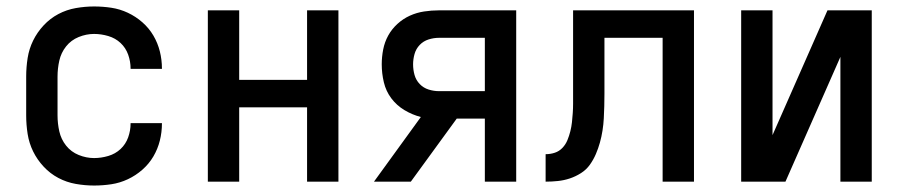

<svg xmlns="http://www.w3.org/2000/svg" viewBox="-20 -562 2790 594"><path d="M271 12Q243 12 214.5 7Q186 2 160.5 -11.5Q135 -25 115 -46.5Q95 -68 82.5 -93.5Q70 -119 65.5 -147.5Q61 -176 61 -205V-325Q61 -354 65.5 -382.5Q70 -411 82.5 -436.5Q95 -462 115 -483.5Q135 -505 160.5 -518.5Q186 -532 214.5 -537Q243 -542 271 -542Q298 -542 324.5 -538Q351 -534 375.5 -522.5Q400 -511 420.5 -493Q441 -475 454.5 -452Q468 -429 474.5 -403Q481 -377 481 -350V-349H384V-350Q384 -372 376.5 -393Q369 -414 353 -429Q337 -444 315 -450.5Q293 -457 271 -457Q247 -457 223.5 -447.5Q200 -438 184.5 -418.5Q169 -399 163.5 -374.5Q158 -350 158 -325V-205Q158 -180 163.5 -155.5Q169 -131 184.5 -111.5Q200 -92 223.5 -82.5Q247 -73 271 -73Q293 -73 315 -79.5Q337 -86 353 -101Q369 -116 376.5 -137Q384 -158 384 -180V-181H481V-180Q481 -153 474.5 -127Q468 -101 454.5 -78Q441 -55 420.5 -37Q400 -19 375.5 -7.5Q351 4 324.5 8Q298 12 271 12Z M623 0V-530H720V-315H930V-530H1027V0H930V-230H720V0Z M1251 0H1137L1282 -200Q1255 -207 1231 -221.5Q1207 -236 1190.5 -258Q1174 -280 1167.5 -307.5Q1161 -335 1161 -363Q1161 -386 1165.5 -409Q1170 -432 1181 -452Q1192 -472 1209.5 -488Q1227 -504 1248 -513.5Q1269 -523 1292 -526.5Q1315 -530 1338 -530H1577V0H1480V-195H1393ZM1338 -280H1480V-445H1338Q1322 -445 1306 -440Q1290 -435 1278.5 -423Q1267 -411 1262.5 -395Q1258 -379 1258 -363Q1258 -346 1262.5 -330Q1267 -314 1278.5 -302Q1290 -290 1306 -285Q1322 -280 1338 -280Z M2030 0V-445H1850V-272Q1850 -253 1849.5 -234Q1849 -215 1848 -196Q1847 -177 1844 -158Q1841 -139 1836 -121Q1831 -103 1823.5 -85.5Q1816 -68 1805 -52.5Q1794 -37 1777.5 -26.5Q1761 -16 1743 -10Q1725 -4 1706 -2Q1687 0 1668 0V-85Q1683 -85 1696.5 -89.5Q1710 -94 1720 -104.5Q1730 -115 1735.5 -128.5Q1741 -142 1744.5 -156Q1748 -170 1749.5 -184Q1751 -198 1752 -212.5Q1753 -227 1753 -241.5Q1753 -256 1753 -270V-530H2127V0Z M2273 0V-530H2370V-144L2540 -530H2677V0H2580V-386L2410 0Z"/></svg>

Font: Lode Dark
Style: Bold
Weight: 700
Monospace: yes
Designer: Belleve Invis
Foundry: Belleve Invis
Version: Version 29.2.0; ttfautohint (v1.8.3)